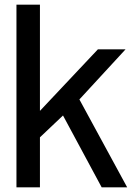

<svg xmlns="http://www.w3.org/2000/svg" viewBox="-20 -805 600 825"><path d="M248.5 -312.9 416.9 0H526.5L317.9 -383.7ZM50.7 0H151.6V-214.9L254.2 -312.1L316.7 -372.9L519.5 -593H400.6L151.6 -328.6V-785H50.7Z"/></svg>

Font: Anybody Thin
Style: Regular
Weight: 100
Designer: Tyler Finck
Foundry: Etcetera Type Company
Version: Version 1.114;gftools[0.9.25]